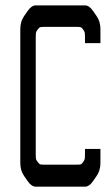

<svg xmlns="http://www.w3.org/2000/svg" viewBox="-20 -696 400 716"><path d="M354.5 -535.2H296.9V-555.7Q296.9 -570.3 295.9 -574.7Q294.9 -579.1 290 -585.9Q285.2 -592.8 281.7 -594.2Q278.3 -595.7 268.6 -595.7H142.6Q131.8 -595.7 128.9 -594.2Q126 -592.8 120.6 -585.9Q115.2 -579.1 114.3 -574.7Q113.3 -570.3 113.3 -555.7V-122.1Q113.3 -107.4 114.3 -103Q115.2 -98.6 120.6 -91.8Q126 -85 128.9 -83.5Q131.8 -82 142.6 -82H268.6Q279.3 -82 282.2 -83.5Q285.2 -85 290 -91.8Q294.9 -98.6 295.9 -103Q296.9 -107.4 296.9 -122.1V-140.6H354.5V-87.9Q354.5 -59.6 339.8 -39.1L326.2 -19.5Q312.5 0 297.9 0H112.3Q97.7 0 84 -19.5L70.3 -39.1Q55.7 -59.6 55.7 -87.9V-587.9Q55.7 -616.2 70.3 -636.7L84 -656.2Q97.7 -675.8 112.3 -675.8H297.9Q312.5 -675.8 326.2 -656.2L339.8 -636.7Q354.5 -616.2 354.5 -587.9Z"/></svg>

Font: Vancouver Drive
Style: Regular
Weight: 400
Designer: Valery Zaveryaev
Foundry: Cyreal (www.cyreal.org)
Version: Version 1.06